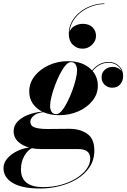

<svg xmlns="http://www.w3.org/2000/svg" viewBox="-85 -820 726 1100"><path d="M465.1 -614.7Q465.1 -585.9 442.3 -563.5Q419.5 -541.1 387.5 -541.1Q355.1 -541.1 332.1 -563.7Q309.1 -586.3 309.1 -626.7Q309.1 -665.1 326.9 -696.9Q344.7 -728.7 374.3 -751.9Q403.9 -775.1 440.1 -787.7Q476.3 -800.3 513.1 -800.3V-796.7Q479.1 -796.7 444.9 -785.1Q410.7 -773.5 381.9 -752.1Q353.1 -730.7 334.7 -701.5Q316.3 -672.3 313.5 -637.1Q321.1 -659.9 343.5 -671.7Q365.9 -683.5 389.1 -683.5Q425.5 -683.5 445.3 -663.5Q465.1 -643.5 465.1 -614.7ZM254 -160Q203 -160 163 -177.5Q125 -172.5 107 -156.2Q89 -140 89 -123Q89 -97 116.2 -89Q143.5 -81 182 -81Q199.5 -81 225 -81.2Q250.5 -81.5 274.8 -81.8Q299 -82 313 -82Q375 -82 415.2 -53.2Q455.5 -24.5 455.5 42Q455.5 96.5 428.2 137.5Q401 178.5 355.5 205.8Q310 233 255.2 246.5Q200.5 260 145 260Q43 260 -11 228.8Q-65 197.5 -65 143Q-65 113.5 -43.8 88.5Q-22.5 63.5 11 46.8Q44.5 30 81.5 25Q41.5 14 17.2 -9.8Q-7 -33.5 -7 -67Q-7 -100 15.8 -123.8Q38.5 -147.5 76 -162Q113.5 -176.5 157 -180.5Q122.5 -197.5 102.5 -227Q82.5 -256.5 82.5 -296.5Q82.5 -344.5 113.2 -383.8Q144 -423 194.2 -446.2Q244.5 -469.5 304 -469.5Q394 -469.5 442.5 -416.5Q482 -465 537.5 -465Q572.5 -465 596.5 -442.8Q620.5 -420.5 620.5 -385Q620.5 -357 604 -337.2Q587.5 -317.5 557.5 -317.5Q533 -317.5 515 -334Q497 -350.5 497 -377.5Q497 -404.5 516.2 -420.8Q535.5 -437 561 -437Q576 -437 590 -430.2Q604 -423.5 612 -411.5Q604 -434 584 -447.2Q564 -460.5 537.5 -460.5Q484 -460.5 445.5 -413Q475.5 -377.5 475.5 -328.5Q475.5 -281 445 -242.8Q414.5 -204.5 364 -182.2Q313.5 -160 254 -160ZM237.5 -166Q252.5 -166 268.8 -185.2Q285 -204.5 300.5 -235Q316 -265.5 328.8 -300Q341.5 -334.5 349 -365.8Q356.5 -397 356.5 -417Q356.5 -437 348.2 -450.5Q340 -464 321 -464Q306 -464 289.8 -444.8Q273.5 -425.5 258 -395Q242.5 -364.5 229.8 -330.2Q217 -296 209.5 -264.8Q202 -233.5 202 -213.5Q202 -193.5 210.5 -179.8Q219 -166 237.5 -166ZM35 150.5Q35 252 163 252Q216 252 264.2 238.8Q312.5 225.5 350.5 202.2Q388.5 179 410.2 149.5Q432 120 432 88Q432 34 363 34H151.5Q123 34 97.5 29Q72 41.5 53.5 74.8Q35 108 35 150.5Z"/></svg>

Font: Bodoni* 36pt
Style: Bold Italic
Weight: 700
Italic angle: -13°
Version: Version 2.3